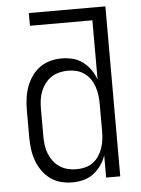

<svg xmlns="http://www.w3.org/2000/svg" viewBox="-53 -777 606 827"><g transform="rotate(-5 250.0 -363.5)"><path d="M227 8Q201 8 176.5 1.5Q152 -5 131.5 -20Q111 -35 96.5 -56Q82 -77 73.5 -100.5Q65 -124 61.5 -149.5Q58 -175 58 -200V-320Q58 -345 61.5 -370.5Q65 -396 73.5 -419.5Q82 -443 96.5 -464Q111 -485 131.5 -500Q152 -515 176.5 -521.5Q201 -528 227 -528Q251 -528 274.5 -522Q298 -516 317.5 -501.5Q337 -487 351 -467Q365 -447 373 -424V-680H103V-735H434V0H373V-96Q365 -73 351 -53Q337 -33 317.5 -18.5Q298 -4 274.5 2Q251 8 227 8ZM249 -47Q249 -47 249 -47Q249 -47 249 -47Q268 -47 286.5 -51.5Q305 -56 320 -67Q335 -78 345.5 -93.5Q356 -109 362 -126.5Q368 -144 370.5 -162.5Q373 -181 373 -200V-320Q373 -339 370.5 -357.5Q368 -376 362 -393.5Q356 -411 345.5 -426.5Q335 -442 319.5 -453Q304 -464 286 -468.5Q268 -473 249 -473Q230 -473 211.5 -468.5Q193 -464 177 -453.5Q161 -443 149.5 -427.5Q138 -412 131 -394.5Q124 -377 121.5 -358Q119 -339 119 -320V-200Q119 -181 121.5 -162Q124 -143 131 -125.5Q138 -108 149.5 -92.5Q161 -77 177 -66.5Q193 -56 211.5 -51.5Q230 -47 249 -47Z"/></g></svg>

Font: Iosevka SS04 Light
Style: Regular
Weight: 300
Monospace: yes
Designer: Belleve Invis
Foundry: Belleve Invis
Version: Version 19.0.0; ttfautohint (v1.8.4)